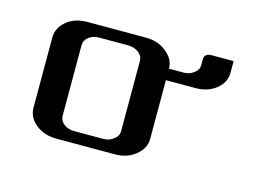

<svg xmlns="http://www.w3.org/2000/svg" viewBox="-55 -404 675 496"><g transform="rotate(15 282.0 -156.0)"><path d="M47.9 -62V-250Q47.9 -274.9 69.8 -293.9Q91.3 -312 126 -312H282.2Q314 -312 336.9 -293.5Q359.9 -274.9 359.9 -250H398.9Q415 -250 425.8 -258.8Q438 -267.1 438 -280.8V-295.9Q438 -312 458 -312H516.1V-280.8Q516.1 -254.9 493.7 -236.8Q471.7 -219.2 438 -219.2H359.9V-62Q359.9 -36.6 336.9 -18.1Q314.5 0 282.2 0H126Q92.8 0 70.3 -18.1Q47.9 -36.1 47.9 -62ZM126 -62Q126 -48.3 137.2 -39.6Q148.4 -30.8 165 -30.8H243.2Q258.3 -30.8 270 -40Q282.2 -48.3 282.2 -62V-250Q282.2 -263.2 270.5 -272Q258.8 -280.8 243.2 -280.8H165Q148.4 -280.8 137.2 -272Q126 -263.2 126 -250Z"/></g></svg>

Font: Hhenum
Style: Regular
Weight: 400
Designer: T. Christopher White
Version: Version 1.0